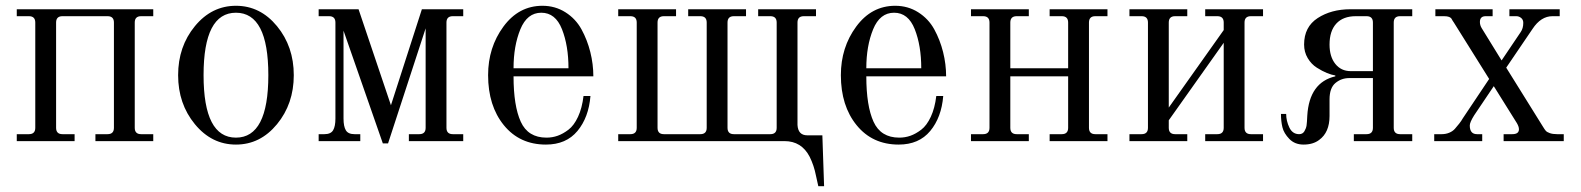

<svg xmlns="http://www.w3.org/2000/svg" viewBox="-20 -488 5466 664"><path d="M38 0V-24H80Q102 -24 102 -46V-410Q102 -432 80 -432H38V-456H510V-432H468Q446 -432 446 -410V-46Q446 -24 468 -24H510V0H310V-24H352Q374 -24 374 -46V-410Q374 -432 352 -432H196Q174 -432 174 -410V-46Q174 -24 196 -24H238V0Z M796 -12Q908 -12 908 -228Q908 -444 796 -444Q684 -444 684 -228Q684 -12 796 -12ZM796 12Q712 12 654 -58.5Q596 -129 596 -228Q596 -327 654 -397.5Q712 -468 796 -468Q880 -468 938 -397.5Q996 -327 996 -228Q996 -129 938 -58.5Q880 12 796 12Z M1082 0V-24H1102Q1124 -24 1132 -37.5Q1140 -51 1140 -78V-410Q1140 -432 1118 -432H1082V-456H1220L1332 -124L1439 -456H1582V-432H1546Q1524 -432 1524 -410V-46Q1524 -24 1546 -24H1582V0H1394V-24H1430Q1452 -24 1452 -46V-390L1322 8H1304L1168 -382V-78Q1168 -51 1176 -37.5Q1184 -24 1206 -24H1226V0Z M1756 -252H1946Q1946 -330 1923.5 -387Q1901 -444 1852 -444Q1803 -444 1779.5 -386.5Q1756 -329 1756 -252ZM1868 12Q1777 12 1722.5 -55Q1668 -122 1668 -228Q1668 -324 1721 -396Q1774 -468 1856 -468Q1900 -468 1935.5 -445.5Q1971 -423 1991 -386.5Q2011 -350 2021.5 -308Q2032 -266 2032 -224H1756Q1756 -122 1781 -67Q1806 -12 1870 -12Q1890 -12 1908.5 -18.5Q1927 -25 1946 -39.5Q1965 -54 1979 -84Q1993 -114 1998 -156H2022Q2016 -82 1977 -35Q1938 12 1868 12Z M2118 0V-24H2160Q2182 -24 2182 -46V-410Q2182 -432 2160 -432H2118V-456H2318V-432H2276Q2254 -432 2254 -410V-46Q2254 -24 2276 -24H2402Q2424 -24 2424 -46V-410Q2424 -432 2402 -432H2360V-456H2560V-432H2518Q2496 -432 2496 -410V-46Q2496 -24 2518 -24H2644Q2666 -24 2666 -46V-410Q2666 -432 2644 -432H2602V-456H2802V-432H2760Q2738 -432 2738 -410V-56Q2740 -20 2772 -20H2824L2830 156H2810L2802 120Q2795 84 2780 54Q2752 0 2693 0Z M2976 -252H3166Q3166 -330 3143.5 -387Q3121 -444 3072 -444Q3023 -444 2999.5 -386.5Q2976 -329 2976 -252ZM3088 12Q2997 12 2942.5 -55Q2888 -122 2888 -228Q2888 -324 2941 -396Q2994 -468 3076 -468Q3120 -468 3155.5 -445.5Q3191 -423 3211 -386.5Q3231 -350 3241.5 -308Q3252 -266 3252 -224H2976Q2976 -122 3001 -67Q3026 -12 3090 -12Q3110 -12 3128.5 -18.5Q3147 -25 3166 -39.5Q3185 -54 3199 -84Q3213 -114 3218 -156H3242Q3236 -82 3197 -35Q3158 12 3088 12Z M3338 0V-24H3380Q3402 -24 3402 -46V-410Q3402 -432 3380 -432H3338V-456H3538V-432H3496Q3474 -432 3474 -410V-252H3674V-410Q3674 -432 3652 -432H3610V-456H3810V-432H3768Q3746 -432 3746 -410V-46Q3746 -24 3768 -24H3810V0H3610V-24H3652Q3674 -24 3674 -46V-224H3474V-46Q3474 -24 3496 -24H3538V0Z M3886 0V-24H3928Q3950 -24 3950 -46V-410Q3950 -432 3928 -432H3886V-456H4086V-432H4044Q4022 -432 4022 -410V-116L4212 -384V-410Q4212 -432 4190 -432H4148V-456H4348V-432H4306Q4284 -432 4284 -410V-46Q4284 -24 4306 -24H4348V0H4148V-24H4190Q4212 -24 4212 -46V-340L4022 -72V-46Q4022 -24 4044 -24H4086V0Z M4728 -242V-410Q4728 -432 4706 -432H4669Q4625 -432 4601.5 -406.5Q4578 -381 4578 -334Q4578 -292 4598 -267Q4618 -242 4651 -242ZM4662 0V-24H4706Q4728 -24 4728 -46V-218H4646Q4619 -218 4598.5 -201Q4578 -184 4578 -144V-87Q4578 -30 4542 -4Q4521 12 4488 12Q4458 12 4439 -7.5Q4420 -27 4415 -48Q4410 -69 4410 -94H4428Q4428 -70 4439 -47Q4450 -24 4473 -24Q4485 -24 4491 -34Q4497 -44 4498.5 -54Q4500 -64 4501 -88Q4508 -203 4598 -224V-227Q4585 -229 4569 -235.5Q4553 -242 4534 -254Q4515 -266 4502.5 -287Q4490 -308 4490 -334Q4490 -395 4537 -425.5Q4584 -456 4650 -456H4864V-432H4822Q4800 -432 4800 -410V-46Q4800 -24 4822 -24H4864V0Z M4940 0V-24H4966Q4980 -24 4992 -29Q5004 -34 5011.5 -42.5Q5019 -51 5026.5 -60.5Q5034 -70 5039 -79L5130 -215L5008 -410Q5003 -417 5000.5 -422Q4998 -427 4991.5 -429.5Q4985 -432 4974 -432H4944V-456H5142V-432H5118Q5098 -432 5098 -412Q5098 -401 5104 -391L5173 -279L5239 -377Q5248 -390 5248 -409Q5248 -420 5240.5 -426Q5233 -432 5224 -432H5200V-456H5374V-432H5349Q5309 -432 5280 -388L5189 -254L5316 -50Q5322 -40 5326 -35.5Q5330 -31 5340 -27.5Q5350 -24 5365 -24H5388V0H5180V-24H5210Q5233 -24 5233 -41Q5233 -50 5226 -62L5146 -190L5078 -89Q5063 -65 5063 -54Q5063 -24 5088 -24H5106V0Z"/></svg>

Font: Old Standard TT
Style: Regular
Weight: 400
Designer: Alexey Kryukov <alexios@thessalonica.org.ru>
Version: Version 1.0